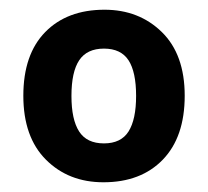

<svg xmlns="http://www.w3.org/2000/svg" viewBox="-20 -742 428 395"><path d="M360 -545Q360 -460.2 315 -413.6Q270 -367 192.8 -367Q121 -367 74.5 -413.5Q28 -460 28 -545Q28 -630 73 -676Q118 -722 195 -722Q266 -722 313 -676Q360 -630 360 -545ZM127 -544.7Q127 -496 142.8 -471.5Q158.6 -447 193.8 -447Q229 -447 244.5 -471.6Q260 -496.3 260 -544.7Q260 -594 244.4 -618Q228.7 -642 193.9 -642Q159 -642 143 -618.1Q127 -594.2 127 -544.7Z"/></svg>

Font: Noto Sans Lisu
Style: Regular
Weight: 400
Designer: Monotype Design Team. David Williams.
Foundry: Monotype Imaging Inc.
Version: Version 2.102